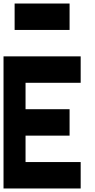

<svg xmlns="http://www.w3.org/2000/svg" viewBox="-20 -1050 540 1090"><path d="M63 -880V-1030H375V-880ZM0 20V-730H438V-580H125V-430H375V-280H125V-130H438V20Z"/></svg>

Font: 2P VHS
Style: Regular
Weight: 400
Designer: CodeMan38
Foundry: CodeMan38
Version: Version 3.000